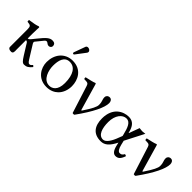

<svg xmlns="http://www.w3.org/2000/svg" viewBox="92 -1491 2310 2310"><g transform="rotate(45 1247.0 -335.5)"><path d="M97 -317V-72C97 -66 97 -59 97 -52C96 -38 96 -24 97 -17C101 0 115 10 147 10C179 10 178 -21 176 -53C176 -60 176 -66 176 -72V-216C199 -216 205 -200 217 -180L290 -63C325 -7 343 10 367 10C405 10 433 -5 466 -47C463 -55 458 -61 447 -64C432 -46 424 -39 410 -39C388 -39 379 -60 349 -107L277 -223C269 -235 258 -252 258 -261C258 -266 258 -270 261 -274L296 -317C334 -365 346 -382 361 -382C367 -382 376 -380 383 -373C392 -365 403 -358 420 -358C439 -358 456 -375 456 -392C456 -427 435 -439 404 -439C359 -439 325 -408 256 -322L218 -275C199 -252 190 -245 176 -245V-321C176 -371 180 -435 180 -435C180 -439 175 -442 167 -442C139 -431 99 -422 30 -413C28 -407 30 -391 32 -385C87 -380 97 -374 97 -317Z M537 -205C537 -103 605 10 747 10C811 10 860 -13 894 -46C939 -90 959 -153 959 -214C959 -318 902 -439 749 -439C683 -439 629 -412 592 -369C556 -326 537 -268 537 -205ZM734 -404C820 -404 873 -326 873 -182C873 -56 808 -25 761 -25C657 -25 623 -151 623 -228C623 -315 644 -404 734 -404ZM767 -682C754 -682 743 -676 739 -665L687 -522C686 -519 685 -515 685 -512C685 -505 691 -499 699 -499C703 -499 708 -503 711 -507L803 -629C807 -634 809 -642 809 -647C809 -667 787 -682 767 -682Z M1082 -341 1193 8C1203 12 1212 12 1222 8C1359 -181 1420 -313 1420 -387C1420 -415 1406 -442 1376 -442C1345 -442 1329 -418 1329 -401C1329 -350 1348 -352 1348 -286C1348 -253 1324 -202 1252 -94C1246 -84 1242 -89 1239 -98L1143 -429C1140 -440 1138 -442 1131 -442C1101 -429 1059 -421 999 -407C997 -399 998 -388 1002 -380L1039 -378C1062 -377 1073 -370 1082 -341Z M1863 -191 1988 -434C1975 -434 1954 -429 1939 -429C1924 -429 1906 -434 1891 -434L1844 -306H1843C1841 -298 1839 -294 1837 -304C1817 -391 1778 -439 1704 -439C1613 -439 1488 -380 1488 -196C1488 -72 1542 10 1670 10C1738 10 1784 -31 1834 -130L1843 -91C1859 -23 1885 10 1922 10C1966 10 1991 -14 2013 -77C2007 -84 2000 -88 1988 -88C1971 -58 1958 -51 1933 -51C1910 -51 1890 -80 1877 -133ZM1813 -222 1797 -181C1763 -86 1721 -24 1675 -24C1601 -24 1572 -111 1572 -219C1572 -334 1632 -405 1699 -405C1759 -405 1785 -339 1808 -243Z M2122 -341 2233 8C2243 12 2252 12 2262 8C2399 -181 2460 -313 2460 -387C2460 -415 2446 -442 2416 -442C2385 -442 2369 -418 2369 -401C2369 -350 2388 -352 2388 -286C2388 -253 2364 -202 2292 -94C2286 -84 2282 -89 2279 -98L2183 -429C2180 -440 2178 -442 2171 -442C2141 -429 2099 -421 2039 -407C2037 -399 2038 -388 2042 -380L2079 -378C2102 -377 2113 -370 2122 -341Z"/></g></svg>

Font: Libertinus Math
Style: Regular
Weight: 400
Designer: Philipp H. Poll, Khaled Hosny
Foundry: Caleb Maclennan
Version: Version 7.050;RELEASE